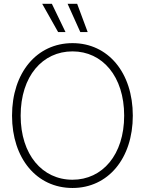

<svg xmlns="http://www.w3.org/2000/svg" viewBox="-20 -959 746 989"><path d="M353.5 9.3C536.6 9.3 664.1 -142.6 664.1 -363.3C664.1 -585 536.6 -736.8 353.5 -736.8C169.4 -736.8 42 -584.5 42 -363.3C42 -143.1 168.9 9.3 353.5 9.3ZM353.5 -33.2C197.8 -33.2 86.4 -162.6 86.4 -363.3C86.4 -566.9 199.2 -694.3 353.5 -694.3C507.3 -694.3 619.6 -565.9 619.6 -363.3C619.6 -161.6 507.3 -33.2 353.5 -33.2ZM393.6 -793.9H431.6L377.4 -939.5H328.1ZM279.3 -793.9H317.4L247.1 -939.5H197.3Z"/></svg>

Font: Raveo Display Display ExLight
Style: Regular
Weight: 200
Designer: Jakub Foglar, Rasmus Andersson (Inter)
Foundry: Jakubfoglar.com
Version: Version 1.100;Glyphs 3.2.3 (3260)